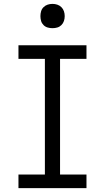

<svg xmlns="http://www.w3.org/2000/svg" viewBox="-20 -968 540 988"><path d="M75 0V-70H211V-665H75V-735H425V-665H289V-70H425V0ZM250 -823Q237 -823 225 -826.5Q213 -830 204 -839Q195 -848 191.5 -860Q188 -872 188 -885Q188 -898 191.5 -910Q195 -922 204 -931Q213 -940 225 -944Q237 -948 250 -948Q263 -948 275 -944Q287 -940 296 -931Q305 -922 309 -910Q313 -898 313 -885Q313 -872 309 -860Q305 -848 296 -839Q287 -830 275 -826.5Q263 -823 250 -823Z"/></svg>

Font: Iosevka Algr
Style: Regular
Weight: 400
Monospace: yes
Designer: Belleve Invis
Foundry: Belleve Invis
Version: Version 26.0.2; ttfautohint (v1.8.3)